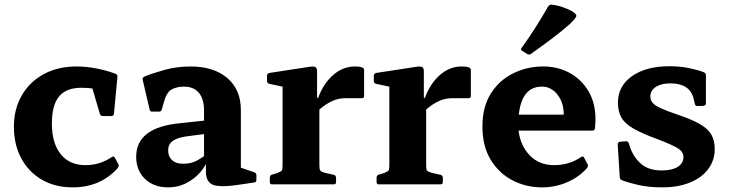

<svg xmlns="http://www.w3.org/2000/svg" viewBox="-20 -796 3147 829"><path d="M294 13Q218 13 161 -20Q104 -53 72 -112Q40 -171 40 -249Q40 -325 74 -384Q108 -443 169 -476Q230 -509 310 -509Q352 -509 396 -500.5Q440 -492 480 -477Q489 -472 487 -463L472 -305Q471 -295 461 -295H424Q414 -295 411 -305L379 -414Q356 -417 331 -417Q266 -417 235 -379.5Q204 -342 204 -263Q204 -178 242 -130.5Q280 -83 348 -83Q380 -83 408 -91.5Q436 -100 463 -118Q470 -124 476 -115L491 -87Q495 -80 489 -71Q414 13 294 13Z M706 13Q644 13 606 -23.5Q568 -60 568 -119Q568 -246 757 -264L861 -275V-318Q861 -369 838.5 -395.5Q816 -422 774 -422Q744 -422 721.5 -410Q699 -398 687 -353L679 -324Q676 -314 667 -314H637Q627 -314 626 -324Q618 -357 610.5 -389.5Q603 -422 596 -452Q594 -460 603 -465Q636 -479 689.5 -494Q743 -509 802 -509Q903 -509 961.5 -459Q1020 -409 1020 -321V-72L1078 -52Q1087 -49 1087 -39V-19Q1087 -9 1077 -8L1023 0Q936 14 902.5 3Q869 -8 869 -56V-88Q857 -64 834 -41Q811 -18 778.5 -2.5Q746 13 706 13ZM769 -89Q804 -89 827 -101Q850 -113 861 -122V-217L784 -207Q743 -201 724.5 -186.5Q706 -172 706 -146Q706 -120 723 -104.5Q740 -89 769 -89Z M1154 0Q1145 0 1145 -10V-29Q1145 -39 1154 -42L1175 -48Q1193 -55 1196.5 -59.5Q1200 -64 1200 -81V-422L1143 -434Q1133 -437 1133 -446V-469Q1133 -478 1143 -481L1319 -508Q1336 -510 1342.5 -506Q1349 -502 1349 -488V-377L1353 -371Q1374 -432 1416.5 -470.5Q1459 -509 1513 -509Q1552 -509 1552 -494V-381Q1552 -372 1542 -372H1473Q1445 -372 1422 -363Q1388 -349 1359 -323V-83Q1359 -65 1362.5 -60Q1366 -55 1382 -50L1422 -41Q1431 -38 1431 -28V-10Q1431 0 1421 0Z M1615 0Q1606 0 1606 -10V-29Q1606 -39 1615 -42L1636 -48Q1654 -55 1657.5 -59.5Q1661 -64 1661 -81V-422L1604 -434Q1594 -437 1594 -446V-469Q1594 -478 1604 -481L1780 -508Q1797 -510 1803.5 -506Q1810 -502 1810 -488V-377L1814 -371Q1835 -432 1877.5 -470.5Q1920 -509 1974 -509Q2013 -509 2013 -494V-381Q2013 -372 2003 -372H1934Q1906 -372 1883 -363Q1849 -349 1820 -323V-83Q1820 -65 1823.5 -60Q1827 -55 1843 -50L1883 -41Q1892 -38 1892 -28V-10Q1892 0 1882 0Z M2321 13Q2251 13 2192.5 -17.5Q2134 -48 2098.5 -106.5Q2063 -165 2063 -250Q2063 -335 2099.5 -392.5Q2136 -450 2196 -479.5Q2256 -509 2325 -509Q2389 -509 2440 -481Q2491 -453 2521 -402Q2551 -351 2551 -282Q2551 -266 2549 -242Q2547 -232 2538 -232H2219Q2227 -167 2267.5 -125Q2308 -83 2372 -83Q2438 -83 2489 -118Q2498 -124 2502 -115L2517 -87Q2521 -80 2515 -71Q2481 -32 2429.5 -9.5Q2378 13 2321 13ZM2320 -422Q2233 -422 2220 -301H2414V-302Q2414 -353 2387 -387.5Q2360 -422 2320 -422ZM2272 -563Q2265 -558 2256 -563L2234 -577Q2226 -582 2232 -589Q2264 -633 2292.5 -678Q2321 -723 2346 -767Q2352 -776 2361 -776Q2383 -774 2407 -766Q2431 -758 2451 -747Q2470 -735 2468.5 -726.5Q2467 -718 2439 -691Q2404 -660 2362 -628.5Q2320 -597 2272 -563Z M2903 -302Q2966 -281 3001.5 -260.5Q3037 -240 3051.5 -214.5Q3066 -189 3066 -153Q3066 -103 3037.5 -65.5Q3009 -28 2958 -7.5Q2907 13 2839 13Q2782 13 2737.5 3Q2693 -7 2665 -18Q2656 -22 2656 -31L2647 -173Q2647 -182 2657 -184L2682 -186Q2692 -187 2695 -177L2703 -153Q2721 -109 2753 -84.5Q2785 -60 2838 -60Q2881 -60 2906 -75.5Q2931 -91 2931 -118Q2931 -140 2908 -155Q2885 -170 2819 -195Q2751 -220 2714 -241.5Q2677 -263 2662.5 -289.5Q2648 -316 2648 -353Q2648 -424 2708.5 -467Q2769 -510 2870 -510Q2918 -510 2957.5 -501.5Q2997 -493 3019 -484Q3028 -480 3028 -470V-350Q3028 -341 3018 -339L2992 -338Q2982 -338 2980 -348L2976 -365Q2962 -436 2874 -436Q2835 -436 2811.5 -420.5Q2788 -405 2788 -380Q2788 -364 2797.5 -352.5Q2807 -341 2831.5 -329.5Q2856 -318 2903 -302Z"/></svg>

Font: Hahmlet
Style: Bold
Weight: 700
Designer: Minjoo Ham & Mark Frömberg
Foundry: hypertype
Version: Version 1.002; ttfautohint (v1.8.3)